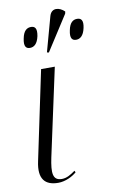

<svg xmlns="http://www.w3.org/2000/svg" viewBox="-91 -852 544 910"><g transform="rotate(-10 181.0 -397.5)"><path d="M177 -607 285 -775 287 -785C263 -809 225 -815 214 -776L168 -609ZM93 -644C112 -644 129 -656 137 -693C144 -730 133 -741 114 -741C95 -741 78 -730 71 -693C63 -656 74 -644 93 -644ZM315 -644C334 -644 351 -656 359 -693C367 -730 355 -741 336 -741C317 -741 300 -730 293 -693C285 -656 296 -644 315 -644ZM114 9C149 9 184 -9 203 -26L199 -34C178 -19 158 -6 134 -6C89 -6 87 -43 102 -115L193 -536H127L37 -108C19 -25 51 9 114 9Z"/></g></svg>

Font: Noto Serif Display Light
Style: Italic
Weight: 300
Italic angle: -12°
Designer: Monotype Design Team
Foundry: Monotype Imaging Inc.
Version: Version 2.009